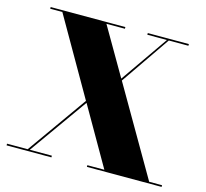

<svg xmlns="http://www.w3.org/2000/svg" viewBox="-107 -872 1064 993"><g transform="rotate(15 425.0 -375.0)"><path d="M10 -9H120.5L347 -328.5L110 -741H45V-750H445V-741H346L493.5 -487L670 -741H565V-750H785V-741H680L499 -478L771 -9H840V0H440V-9H531L352.5 -319.5L132 -9H250V0H10Z"/></g></svg>

Font: Bodoni* 24pt Fatface
Style: Regular
Weight: 900
Version: Version 2.3